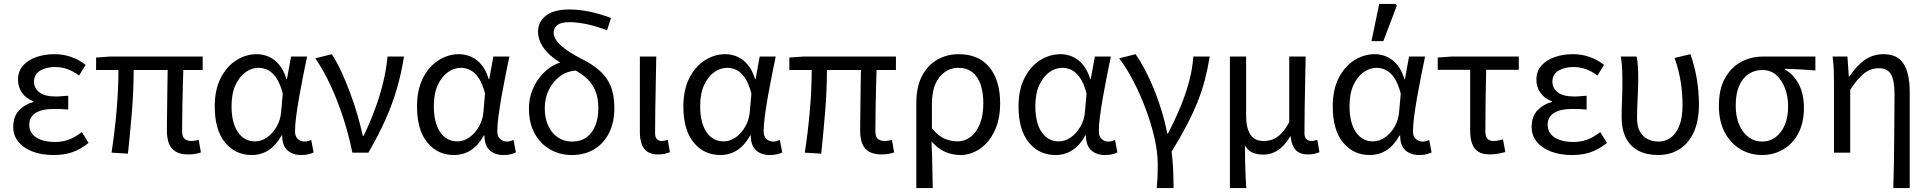

<svg xmlns="http://www.w3.org/2000/svg" viewBox="-20 -772 9754 971"><path d="M251 12Q191 12 145 -5.5Q99 -23 73 -55Q47 -87 47 -130Q47 -184 77.5 -215Q108 -246 149 -256V-260Q111 -274 91 -303.5Q71 -333 71 -368Q71 -412 96.5 -440.5Q122 -469 164 -483.5Q206 -498 255 -498Q300 -498 340 -484Q380 -470 413 -444L380 -390Q352 -411 322 -422Q292 -433 258 -433Q213 -433 182.5 -414.5Q152 -396 152 -359Q152 -326 179 -305Q206 -284 263 -284Q278 -284 292 -285.5Q306 -287 325 -288V-218Q305 -220 288 -220.5Q271 -221 254 -221Q191 -221 159.5 -200.5Q128 -180 128 -141Q128 -100 163 -77Q198 -54 260 -54Q295 -54 327 -65.5Q359 -77 394 -104L428 -49Q384 -15 343.5 -1.5Q303 12 251 12Z M932 9Q893 9 869 -5Q845 -19 834.5 -46Q824 -73 824 -113Q824 -132 824.5 -166.5Q825 -201 825.5 -244.5Q826 -288 826.5 -333Q827 -378 828 -418H656Q656 -316 647 -206.5Q638 -97 627 5L544 0Q560 -103 569.5 -211.5Q579 -320 579 -418H466V-481L536 -486H1005V-418H907Q906 -377 904.5 -330Q903 -283 902.5 -238.5Q902 -194 901.5 -159Q901 -124 901 -107Q901 -82 913 -70.5Q925 -59 949 -59Q955 -59 964 -60.5Q973 -62 985 -64L996 -1Q984 3 968 6Q952 9 932 9Z M1253 12Q1170 12 1118 -51.5Q1066 -115 1066 -234Q1066 -318 1096 -377Q1126 -436 1174.5 -467Q1223 -498 1279 -498Q1309 -498 1338.5 -485.5Q1368 -473 1391.5 -445Q1415 -417 1429 -371H1431L1452 -486H1533Q1523 -438 1512.5 -385.5Q1502 -333 1493 -281.5Q1484 -230 1478 -185Q1472 -140 1472 -107Q1472 -82 1486.5 -69Q1501 -56 1520 -56Q1529 -56 1538 -58.5Q1547 -61 1554 -64L1566 -1Q1556 4 1540.5 8Q1525 12 1503 12Q1460 12 1433.5 -12Q1407 -36 1407 -87H1404Q1349 12 1253 12ZM1270 -57Q1302 -57 1331 -77.5Q1360 -98 1379.5 -132.5Q1399 -167 1402 -208L1410 -299Q1396 -352 1376 -380Q1356 -408 1333.5 -418.5Q1311 -429 1288 -429Q1253 -429 1222 -407Q1191 -385 1171 -342Q1151 -299 1151 -235Q1151 -151 1183 -104Q1215 -57 1270 -57Z M1762 0Q1744 -89 1716 -175.5Q1688 -262 1652.5 -338.5Q1617 -415 1575 -477L1658 -498Q1683 -460 1706.5 -409Q1730 -358 1751 -301.5Q1772 -245 1788 -189.5Q1804 -134 1815 -85H1819Q1849 -147 1874.5 -215Q1900 -283 1917 -352Q1934 -421 1940 -486H2023Q2010 -402 1987 -323Q1964 -244 1928.5 -165Q1893 -86 1843 0Z M2276 12Q2193 12 2141 -51.5Q2089 -115 2089 -234Q2089 -318 2119 -377Q2149 -436 2197.5 -467Q2246 -498 2302 -498Q2332 -498 2361.5 -485.5Q2391 -473 2414.5 -445Q2438 -417 2452 -371H2454L2475 -486H2556Q2546 -438 2535.5 -385.5Q2525 -333 2516 -281.5Q2507 -230 2501 -185Q2495 -140 2495 -107Q2495 -82 2509.5 -69Q2524 -56 2543 -56Q2552 -56 2561 -58.5Q2570 -61 2577 -64L2589 -1Q2579 4 2563.5 8Q2548 12 2526 12Q2483 12 2456.5 -12Q2430 -36 2430 -87H2427Q2372 12 2276 12ZM2293 -57Q2325 -57 2354 -77.5Q2383 -98 2402.5 -132.5Q2422 -167 2425 -208L2433 -299Q2419 -352 2399 -380Q2379 -408 2356.5 -418.5Q2334 -429 2311 -429Q2276 -429 2245 -407Q2214 -385 2194 -342Q2174 -299 2174 -235Q2174 -151 2206 -104Q2238 -57 2293 -57Z M2871 12Q2813 12 2763.5 -15.5Q2714 -43 2684.5 -96Q2655 -149 2655 -224Q2655 -272 2671.5 -314Q2688 -356 2715.5 -388.5Q2743 -421 2777.5 -440.5Q2812 -460 2849 -463L2890 -415Q2844 -411 2809 -384Q2774 -357 2754.5 -315Q2735 -273 2735 -226Q2735 -173 2753 -135Q2771 -97 2802 -76.5Q2833 -56 2873 -56Q2916 -56 2945.5 -77Q2975 -98 2990.5 -136Q3006 -174 3006 -225Q3006 -281 2988 -319.5Q2970 -358 2936.5 -385Q2903 -412 2855 -434Q2813 -453 2778 -480Q2743 -507 2722 -540.5Q2701 -574 2701 -612Q2701 -660 2739.5 -692Q2778 -724 2861 -724Q2907 -724 2959.5 -713.5Q3012 -703 3070 -681L3050 -619Q2988 -642 2941.5 -651Q2895 -660 2860 -660Q2818 -660 2799 -645.5Q2780 -631 2780 -607Q2780 -575 2817.5 -541.5Q2855 -508 2918 -476Q2973 -449 3011 -416Q3049 -383 3068 -337.5Q3087 -292 3087 -225Q3087 -155 3061 -101.5Q3035 -48 2986.5 -18Q2938 12 2871 12Z M3309 9Q3275 9 3255 -4Q3235 -17 3225.5 -42.5Q3216 -68 3216 -104V-486H3299Q3298 -420 3296.5 -352.5Q3295 -285 3294 -220.5Q3293 -156 3293 -98Q3293 -77 3302.5 -68Q3312 -59 3327 -59Q3334 -59 3341 -60.5Q3348 -62 3357 -65L3368 -2Q3357 2 3343 5.5Q3329 9 3309 9Z M3623 12Q3540 12 3488 -51.5Q3436 -115 3436 -234Q3436 -318 3466 -377Q3496 -436 3544.5 -467Q3593 -498 3649 -498Q3679 -498 3708.5 -485.5Q3738 -473 3761.5 -445Q3785 -417 3799 -371H3801L3822 -486H3903Q3893 -438 3882.5 -385.5Q3872 -333 3863 -281.5Q3854 -230 3848 -185Q3842 -140 3842 -107Q3842 -82 3856.5 -69Q3871 -56 3890 -56Q3899 -56 3908 -58.5Q3917 -61 3924 -64L3936 -1Q3926 4 3910.5 8Q3895 12 3873 12Q3830 12 3803.5 -12Q3777 -36 3777 -87H3774Q3719 12 3623 12ZM3640 -57Q3672 -57 3701 -77.5Q3730 -98 3749.5 -132.5Q3769 -167 3772 -208L3780 -299Q3766 -352 3746 -380Q3726 -408 3703.5 -418.5Q3681 -429 3658 -429Q3623 -429 3592 -407Q3561 -385 3541 -342Q3521 -299 3521 -235Q3521 -151 3553 -104Q3585 -57 3640 -57Z M4438 9Q4399 9 4375 -5Q4351 -19 4340.5 -46Q4330 -73 4330 -113Q4330 -132 4330.5 -166.5Q4331 -201 4331.5 -244.5Q4332 -288 4332.5 -333Q4333 -378 4334 -418H4162Q4162 -316 4153 -206.5Q4144 -97 4133 5L4050 0Q4066 -103 4075.5 -211.5Q4085 -320 4085 -418H3972V-481L4042 -486H4511V-418H4413Q4412 -377 4410.5 -330Q4409 -283 4408.5 -238.5Q4408 -194 4407.5 -159Q4407 -124 4407 -107Q4407 -82 4419 -70.5Q4431 -59 4455 -59Q4461 -59 4470 -60.5Q4479 -62 4491 -64L4502 -1Q4490 3 4474 6Q4458 9 4438 9Z M4614 179V-248Q4614 -333 4643 -388Q4672 -443 4720.5 -470.5Q4769 -498 4828 -498Q4930 -498 4984 -431.5Q5038 -365 5038 -250Q5038 -168 5009.5 -109Q4981 -50 4935 -19Q4889 12 4838 12Q4799 12 4762 -3Q4725 -18 4691 -57Q4693 -13 4694 24.5Q4695 62 4695.5 99Q4696 136 4697 179ZM4823 -57Q4859 -57 4889 -80Q4919 -103 4936 -146.5Q4953 -190 4953 -250Q4953 -303 4939.5 -343.5Q4926 -384 4898 -406.5Q4870 -429 4825 -429Q4790 -429 4759.5 -408.5Q4729 -388 4711 -348Q4693 -308 4693 -247V-123Q4727 -82 4759.5 -69.5Q4792 -57 4823 -57Z M5318 12Q5235 12 5183 -51.5Q5131 -115 5131 -234Q5131 -318 5161 -377Q5191 -436 5239.5 -467Q5288 -498 5344 -498Q5374 -498 5403.5 -485.5Q5433 -473 5456.5 -445Q5480 -417 5494 -371H5496L5517 -486H5598Q5588 -438 5577.5 -385.5Q5567 -333 5558 -281.5Q5549 -230 5543 -185Q5537 -140 5537 -107Q5537 -82 5551.5 -69Q5566 -56 5585 -56Q5594 -56 5603 -58.5Q5612 -61 5619 -64L5631 -1Q5621 4 5605.5 8Q5590 12 5568 12Q5525 12 5498.5 -12Q5472 -36 5472 -87H5469Q5414 12 5318 12ZM5335 -57Q5367 -57 5396 -77.5Q5425 -98 5444.5 -132.5Q5464 -167 5467 -208L5475 -299Q5461 -352 5441 -380Q5421 -408 5398.5 -418.5Q5376 -429 5353 -429Q5318 -429 5287 -407Q5256 -385 5236 -342Q5216 -299 5216 -235Q5216 -151 5248 -104Q5280 -57 5335 -57Z M5830 179Q5832 157 5833 139.5Q5834 122 5834.5 103.5Q5835 85 5835 58Q5835 -2 5818.5 -74.5Q5802 -147 5774 -221.5Q5746 -296 5711.5 -362.5Q5677 -429 5640 -477L5723 -498Q5745 -467 5769 -422Q5793 -377 5815 -323.5Q5837 -270 5854.5 -212Q5872 -154 5883 -97H5887Q5919 -158 5946 -222Q5973 -286 5991.5 -352Q6010 -418 6015 -486H6098Q6088 -425 6073.5 -369Q6059 -313 6036.5 -257Q6014 -201 5982 -139.5Q5950 -78 5905 -5Q5911 38 5913 87.5Q5915 137 5915 179Z M6200 179V-486H6282V-189Q6282 -125 6303 -92Q6324 -59 6371 -59Q6393 -59 6414 -66Q6435 -73 6456.5 -93.5Q6478 -114 6500 -154V-486H6583Q6582 -420 6580.5 -352.5Q6579 -285 6578 -220.5Q6577 -156 6577 -98Q6577 -77 6587 -68Q6597 -59 6613 -59Q6620 -59 6627 -60.5Q6634 -62 6642 -65L6653 -2Q6642 2 6628.5 5.5Q6615 9 6595 9Q6554 9 6533 -13Q6512 -35 6507 -82H6505Q6478 -36 6444 -13Q6410 10 6370 10Q6341 10 6317 1Q6293 -8 6276 -37Q6276 11 6277 45Q6278 79 6279 109.5Q6280 140 6283 179Z M6907 12Q6824 12 6772 -51.5Q6720 -115 6720 -234Q6720 -318 6750 -377Q6780 -436 6828.5 -467Q6877 -498 6933 -498Q6963 -498 6992.5 -485.5Q7022 -473 7045.5 -445Q7069 -417 7083 -371H7085L7106 -486H7187Q7177 -438 7166.5 -385.5Q7156 -333 7147 -281.5Q7138 -230 7132 -185Q7126 -140 7126 -107Q7126 -82 7140.5 -69Q7155 -56 7174 -56Q7183 -56 7192 -58.5Q7201 -61 7208 -64L7220 -1Q7210 4 7194.5 8Q7179 12 7157 12Q7114 12 7087.5 -12Q7061 -36 7061 -87H7058Q7003 12 6907 12ZM6924 -57Q6956 -57 6985 -77.5Q7014 -98 7033.5 -132.5Q7053 -167 7056 -208L7064 -299Q7050 -352 7030 -380Q7010 -408 6987.5 -418.5Q6965 -429 6942 -429Q6907 -429 6876 -407Q6845 -385 6825 -342Q6805 -299 6805 -235Q6805 -151 6837 -104Q6869 -57 6924 -57ZM6916 -564 6955 -752H7039L7044 -743L6976 -564Z M7515 9Q7478 9 7456 -5Q7434 -19 7424.5 -46Q7415 -73 7415 -113V-419H7251V-481L7321 -486H7661V-419H7496Q7494 -337 7493 -258.5Q7492 -180 7492 -107Q7492 -82 7502.5 -70.5Q7513 -59 7533 -59Q7545 -59 7556.5 -61.5Q7568 -64 7581 -67L7593 -3Q7578 1 7557.5 5Q7537 9 7515 9Z M7930 12Q7870 12 7824 -5.5Q7778 -23 7752 -55Q7726 -87 7726 -130Q7726 -184 7756.5 -215Q7787 -246 7828 -256V-260Q7790 -274 7770 -303.5Q7750 -333 7750 -368Q7750 -412 7775.5 -440.5Q7801 -469 7843 -483.5Q7885 -498 7934 -498Q7979 -498 8019 -484Q8059 -470 8092 -444L8059 -390Q8031 -411 8001 -422Q7971 -433 7937 -433Q7892 -433 7861.5 -414.5Q7831 -396 7831 -359Q7831 -326 7858 -305Q7885 -284 7942 -284Q7957 -284 7971 -285.5Q7985 -287 8004 -288V-218Q7984 -220 7967 -220.5Q7950 -221 7933 -221Q7870 -221 7838.5 -200.5Q7807 -180 7807 -141Q7807 -100 7842 -77Q7877 -54 7939 -54Q7974 -54 8006 -65.5Q8038 -77 8073 -104L8107 -49Q8063 -15 8022.5 -1.5Q7982 12 7930 12Z M8366 12Q8308 12 8266.5 -9.5Q8225 -31 8203 -74Q8181 -117 8181 -180Q8181 -224 8183 -267Q8185 -310 8185 -353Q8185 -382 8184 -415Q8183 -448 8177 -486H8257Q8262 -461 8263.5 -433Q8265 -405 8265 -373Q8265 -332 8262 -276.5Q8259 -221 8259 -176Q8259 -132 8274 -106Q8289 -80 8313.5 -68Q8338 -56 8367 -56Q8402 -56 8429.5 -76Q8457 -96 8473 -136.5Q8489 -177 8489 -240Q8489 -296 8480.5 -354Q8472 -412 8449 -479L8529 -498Q8551 -435 8561.5 -371.5Q8572 -308 8572 -243Q8572 -161 8546 -104Q8520 -47 8473.5 -17.5Q8427 12 8366 12Z M8891 12Q8832 12 8782.5 -17Q8733 -46 8703 -101.5Q8673 -157 8673 -238Q8673 -323 8704.5 -378Q8736 -433 8786.5 -459.5Q8837 -486 8895 -486H9161V-416Q9120 -419 9084 -421Q9048 -423 9007 -424V-420Q9052 -395 9077.5 -345.5Q9103 -296 9103 -227Q9103 -152 9075 -98.5Q9047 -45 8998.5 -16.5Q8950 12 8891 12ZM8892 -56Q8930 -56 8959.5 -78Q8989 -100 9006 -139.5Q9023 -179 9023 -234Q9023 -283 9007.5 -325Q8992 -367 8963 -392.5Q8934 -418 8893 -418Q8854 -418 8823.5 -398Q8793 -378 8775.5 -338Q8758 -298 8758 -238Q8758 -182 8775.5 -141.5Q8793 -101 8823 -78.5Q8853 -56 8892 -56Z M9555 179Q9557 119 9558 57Q9559 -5 9559.5 -66.5Q9560 -128 9560.5 -186.5Q9561 -245 9561 -297Q9561 -366 9543 -396.5Q9525 -427 9482 -427Q9455 -427 9432.5 -416.5Q9410 -406 9387 -382.5Q9364 -359 9337 -318V0H9255V-353Q9255 -382 9254 -415Q9253 -448 9248 -486H9323L9330 -385H9333Q9370 -441 9411.5 -469.5Q9453 -498 9506 -498Q9576 -498 9607 -449.5Q9638 -401 9638 -308V179Z"/></svg>

Font: Source Sans 3
Style: Regular
Weight: 400
Designer: Paul D. Hunt
Foundry: Adobe
Version: Version 3.046;hotconv 1.0.118;makeotfexe 2.5.65603